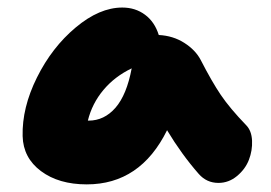

<svg xmlns="http://www.w3.org/2000/svg" viewBox="-20 -730 718 509"><path d="M210 -241.2Q135.7 -241.2 88.6 -276.4Q41.5 -311.5 40 -369.1Q38.1 -444.3 77.9 -524.4Q117.7 -604.5 180.7 -657.2Q243.7 -710 304.2 -710Q338.9 -710 364.5 -690.9Q390.1 -671.9 400.9 -637.2Q439 -635.3 468.8 -616.2Q498.5 -597.2 512.2 -570.8Q541.5 -513.7 565.4 -478.3Q589.4 -442.9 632.8 -397.9Q647 -383.3 648.2 -357.2Q649.4 -331.1 639.9 -306.4Q630.4 -281.7 608.4 -263.4Q586.4 -245.1 559.1 -245.1Q527.8 -245.1 506.8 -269Q461.4 -320.8 422.9 -384.8Q352.1 -241.2 210 -241.2ZM214.8 -410.2Q256.3 -410.2 286.1 -444.3Q315.9 -478.5 329.1 -548.8Q284.2 -527.3 254.2 -491.5Q224.1 -455.6 212.9 -410.2Z"/></svg>

Font: Shantell Sans Irregular
Style: Regular
Weight: 800
Designer: Stephen Nixon, Anya Danilova, Shantell Martin
Foundry: Arrow Type
Version: Version 1.006;[9816181b4]